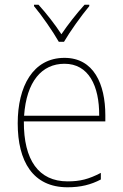

<svg xmlns="http://www.w3.org/2000/svg" viewBox="-20 -783 521 813"><path d="M229 -606H251C276 -649 323 -715 358 -757V-763H338C302 -723 267 -678 240 -638C214 -678 176 -727 143 -763H124V-757C156 -719 204 -650 229 -606ZM253 -538C119 -538 55 -416 55 -261C55 -100 119 10 266 10C322 10 365 -1 407 -23V-51C355 -24 319 -15 266 -15C144 -15 80 -105 81 -269H426V-295C426 -427 377 -538 253 -538ZM253 -513C355 -513 401 -420 400 -293H82C92 -438 157 -513 253 -513Z"/></svg>

Font: Noto Sans Gurmukhi SemiCondensed Thin
Style: Regular
Weight: 100
Width: 4
Designer: Jelle Bosma - Monotype Design Team
Foundry: Monotype Imaging Inc.
Version: Version 2.004